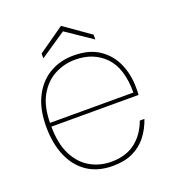

<svg xmlns="http://www.w3.org/2000/svg" viewBox="-124 -754 776 861"><g transform="rotate(-20 263.5 -323.0)"><path d="M269 12Q198 12 148.5 -21Q99 -54 73 -114.5Q47 -175 47 -256Q47 -339 76 -396.5Q105 -454 155.5 -484Q206 -514 271 -514Q345 -514 392.5 -482Q440 -450 463 -397.5Q486 -345 486 -282Q486 -273 486 -265.5Q486 -258 485 -248H58V-266H467Q467 -383 412.5 -438.5Q358 -494 271 -494Q220 -494 174 -470.5Q128 -447 98.5 -395.5Q69 -344 69 -261V-252Q69 -167 96.5 -113Q124 -59 169.5 -33.5Q215 -8 269 -8Q338 -8 383 -42Q428 -76 451 -138H473Q458 -94 431.5 -60Q405 -26 365 -7Q325 12 269 12ZM140 -548V-571L264 -658L388 -571V-548L264 -632Z"/></g></svg>

Font: DM Sans 16pt Thin
Style: Regular
Weight: 250
Version: Version 4.004;gftools[0.9.30]